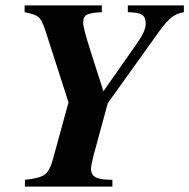

<svg xmlns="http://www.w3.org/2000/svg" viewBox="-20 -689 699 709"><path d="M659 -669V-644Q632 -640 612.5 -624Q593 -608 567 -572L378 -308L326 -117Q316 -77 316 -66Q316 -44 333 -34.5Q350 -25 395 -25V0H72V-25Q124 -30 144 -43.5Q164 -57 176 -103L233 -311L146 -581Q134 -616 122.5 -626Q111 -636 71 -644V-669H356V-644Q314 -642 300.5 -634.5Q287 -627 287 -605Q287 -586 316 -495L362 -352L490 -535Q518 -575 518 -602Q518 -625 505 -634Q492 -643 452 -644V-669Z"/></svg>

Font: STIX MathJax Main
Style: Bold Italic
Weight: 700
Italic angle: -16.33°
Designer: MicroPress Inc., with final additions and corrections provided by Coen Hoffman, Elsevier (retired)
Version: Version 1.1.1